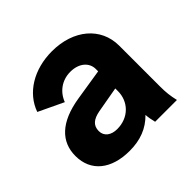

<svg xmlns="http://www.w3.org/2000/svg" viewBox="-144 -709 872 872"><g transform="rotate(-45 291.5 -273.0)"><path d="M224 12C293 12 347 -9 390 -53C391 -37 394 -20 399 0H539C531 -35 528 -60 528 -96V-360C528 -477 432 -558 294 -558C178 -558 84 -501 52 -410L172 -353C190 -401 233 -433 287 -433C343 -433 378 -401 378 -360V-345L227 -321C96 -300 33 -238 33 -146C33 -47 106 12 224 12ZM188 -151C188 -187 211 -205 254 -213L378 -235V-218C378 -151 328 -98 254 -98C216 -98 188 -117 188 -151Z"/></g></svg>

Font: Mluvka ExtraBold
Style: Regular
Weight: 800
Designer: Modified by Jiří Krblich, Original typeface by Gumpita Rahayu
Foundry: Gumpita Rahayu & Jiří Krblich
Version: Version 2.000;Glyphs 3.1.1 (3134)